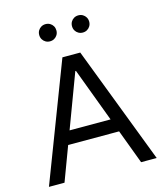

<svg xmlns="http://www.w3.org/2000/svg" viewBox="-132 -1018 956 1116"><g transform="rotate(-15 346.5 -459.5)"><path d="M312.5 -707H400.4L670.9 0H577.1ZM293 -707H380.9V-610.4H312.5L380.9 -707L116.2 0H22.5ZM152.3 -286.1H541V-206.1H152.3ZM196.3 -867.2Q196.3 -881.8 203.1 -893.6Q210 -905.3 221.7 -912.1Q233.4 -918.9 248 -918.9Q262.7 -918.9 274.4 -912.1Q286.1 -905.3 293 -893.6Q299.8 -881.8 299.8 -867.2Q299.8 -852.5 293 -840.8Q286.1 -829.1 274.4 -822.3Q262.7 -815.4 248 -815.4Q233.4 -815.4 221.7 -822.3Q210 -829.1 203.1 -840.8Q196.3 -852.5 196.3 -867.2ZM393.6 -867.2Q393.6 -881.8 400.4 -893.6Q407.2 -905.3 418.9 -912.1Q430.7 -918.9 445.3 -918.9Q460 -918.9 471.7 -912.1Q483.4 -905.3 490.2 -893.6Q497.1 -881.8 497.1 -867.2Q497.1 -852.5 490.2 -840.8Q483.4 -829.1 471.7 -822.3Q460 -815.4 445.3 -815.4Q430.7 -815.4 418.9 -822.3Q407.2 -829.1 400.4 -840.8Q393.6 -852.5 393.6 -867.2Z"/></g></svg>

Font: Wanted Sans Std Variable
Style: Regular
Weight: 400
Designer: Original Design by Kil Hyung-jin and Kang Hanbin, Wanted Lab, Inc;
Foundry: Wanted Lab, Inc.
Version: Version 1.003;Glyphs 3.2 (3227)